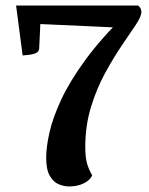

<svg xmlns="http://www.w3.org/2000/svg" viewBox="-20 -661 536 693"><path d="M229.7 12Q211 12 191.8 4Q172.6 -4.1 159.7 -26.4Q146.7 -48.8 146.7 -91.9Q146.7 -129.1 158.2 -181.4Q169.7 -233.8 200.2 -299.9Q230.8 -366.1 287.5 -443.9Q344.1 -521.8 434.6 -610.1L441.5 -559.9L85.7 -576L127.8 -621.5L121.4 -486.1Q120.4 -471.8 103.7 -467.1Q87 -462.3 61.7 -460.8L38.1 -641H478.5Q490.3 -631.7 490.3 -618Q490.3 -601.1 469.7 -570.8Q449.2 -540.4 419.3 -496.4Q389.5 -452.5 359.2 -397Q328.9 -341.5 308.3 -274.4Q287.8 -207.3 287.8 -130.1Q287.8 -96.1 293.5 -73.5Q299.3 -51 312.8 -28Q304.4 -9.5 281.5 1.2Q258.6 12 229.7 12Z"/></svg>

Font: Petrona
Style: Regular
Weight: 400
Designer: Ringo R. Seeber
Foundry: Ringo R. Seeber
Version: Version 2.001; ttfautohint (v1.8.3)